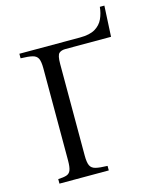

<svg xmlns="http://www.w3.org/2000/svg" viewBox="-117 -863 749 940"><g transform="rotate(-15 257.0 -392.5)"><path d="M481 -785H504L496 -629H265Q244 -629 232.5 -619Q221 -609 221 -565V-100Q221 -66 228.5 -50Q236 -34 256.5 -29Q277 -24 316 -23V0H66V-23Q93 -24 108.5 -29Q124 -34 130 -50Q136 -66 136 -100V-565Q136 -600 128.5 -615.5Q121 -631 101 -636Q81 -641 41 -642V-665H348Q398 -665 425.5 -681.5Q453 -698 465.5 -725.5Q478 -753 481 -785Z"/></g></svg>

Font: Bona Nova
Style: Regular
Weight: 400
Designer: Mateusz Machalski
Foundry: Capitalics
Version: Version 4.001; ttfautohint (v1.8.3)